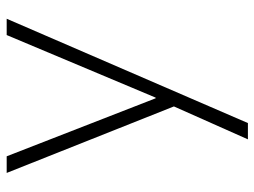

<svg xmlns="http://www.w3.org/2000/svg" viewBox="-116 -444 780 589"><g transform="rotate(-90 274.5 -150.0)"><path d="M89 -520 267 -63H269L461 -520H511L191 220H141L242 -7L38 -520Z"/></g></svg>

Font: Mplus 1p Light
Style: Regular
Weight: 300
Version: Version 1.061